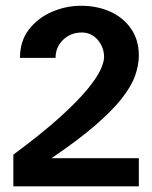

<svg xmlns="http://www.w3.org/2000/svg" viewBox="-20 -660 539 680"><path d="M471.7 0V-99.6H162.1Q255.9 -163.1 316.4 -215.3Q377 -267.6 411.1 -311Q445.3 -354.5 458.5 -392.1Q471.7 -429.7 471.7 -462.9Q471.7 -518.6 444.3 -558.1Q417 -597.7 370.6 -618.7Q324.2 -639.6 266.6 -639.6Q213.9 -639.6 164.1 -618.2Q114.3 -596.7 82.5 -555.7Q50.8 -514.6 50.8 -455.1H176.8Q176.8 -493.2 203.6 -519Q230.5 -544.9 269.5 -544.9Q303.7 -544.9 326.2 -518.6Q348.6 -492.2 348.6 -458Q348.6 -440.4 335.9 -412.6Q323.2 -384.8 289.1 -343.3Q254.9 -301.8 191.9 -244.6Q128.9 -187.5 27.3 -112.3V0Z"/></svg>

Font: Namkio Khamti Book
Style: Bold
Weight: 800
Designer: Debbi Hosken
Foundry: SIL International
Version: Version 3.917